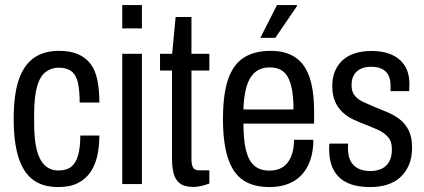

<svg xmlns="http://www.w3.org/2000/svg" viewBox="-20 -744 1715 776"><path d="M215.4 12Q152.4 12 113.2 -17.5Q73.9 -47 54.6 -108.2Q35.3 -169.5 35.3 -263Q35.3 -361.5 55.9 -421.7Q76.5 -482 117.2 -510.3Q157.9 -538.5 218.7 -538.5Q263.4 -538.5 294.8 -525.1Q326.3 -511.6 345.8 -486.1Q365.2 -460.6 373.4 -421Q381.6 -381.5 381.6 -329.7H302Q302 -379.1 294.8 -410.2Q287.7 -441.4 268.7 -455.9Q249.8 -470.5 216.8 -470.5Q187.6 -470.5 164.5 -452.9Q141.4 -435.4 129.7 -394.2Q118 -353 118 -279.6V-244Q118 -181.1 128.4 -139.1Q138.8 -97.1 160.9 -76.1Q183.1 -55 215.9 -55Q249.8 -55 268.5 -70.5Q287.2 -85.9 295.9 -117.5Q304.6 -149.1 304.6 -196.3H381.6Q381.6 -154.3 373.6 -116.4Q365.7 -78.6 346.5 -49.7Q327.2 -20.8 295.3 -4.4Q263.4 12 215.4 12Z M474.1 -629.2V-723.5H553.6V-629.2ZM474.1 0V-526.5H553.6V0Z M761.1 11.5Q725.2 11.5 706.6 -3.1Q688.1 -17.7 681.6 -43.6Q675.2 -69.6 675.2 -101.6V-459H626.8V-526.5H675.8L689.8 -675.2H753.8V-526.5H826.1V-459H753.8V-102.2Q753.8 -77.9 760.1 -66.8Q766.4 -55.6 784.9 -55.6H826.1V-2.1Q816.4 1.5 805 4.7Q793.5 8 782.4 9.8Q771.2 11.5 761.1 11.5Z M1069.1 12Q1003.3 12 962.1 -16.2Q920.9 -44.5 901.1 -105.5Q881.2 -166.5 881.2 -263Q881.2 -362.5 901.8 -423Q922.4 -483.5 965.3 -511Q1008.2 -538.5 1074 -538.5Q1131.4 -538.5 1170.6 -514.2Q1209.8 -489.9 1229.6 -435.5Q1249.5 -381.1 1249.5 -290V-244.4H963.9Q963.9 -178.9 974.2 -136.9Q984.5 -95 1007.6 -74.7Q1030.7 -54.5 1069.2 -54.5Q1092.2 -54.5 1110.4 -62.1Q1128.6 -69.7 1140.9 -84.7Q1153.2 -99.8 1160.8 -123.5Q1168.4 -147.2 1168.4 -178.9H1246.5Q1246.5 -133.5 1234.5 -97.9Q1222.4 -62.3 1199.7 -37.8Q1177.1 -13.4 1144.4 -0.7Q1111.7 12 1069.1 12ZM963.9 -301.6H1166.2Q1166.2 -347 1160.6 -379Q1155 -411 1143.8 -431.7Q1132.5 -452.4 1114.3 -461.9Q1096.2 -471.5 1071.1 -471.5Q1032.8 -471.5 1009.9 -451.1Q987 -430.8 976.2 -393.1Q965.4 -355.5 963.9 -301.6ZM1032.2 -591 1099.5 -723.5H1180.2V-719.5L1092.8 -591Z M1476.2 12Q1430.4 12 1398.9 1Q1367.5 -10.1 1347.6 -30.6Q1327.8 -51.2 1319 -79.4Q1310.2 -107.7 1310.2 -142.6Q1310.2 -148.1 1310.4 -153.6Q1310.7 -159.2 1312.2 -163.7H1387Q1386.5 -158.7 1386.5 -153.7Q1386.5 -148.8 1386.5 -143.3Q1386.5 -113.4 1396.9 -93.3Q1407.3 -73.1 1427.8 -62.9Q1448.2 -52.8 1476.2 -52.8Q1504.7 -52.8 1524.2 -62.8Q1543.6 -72.8 1553.8 -92.2Q1563.9 -111.6 1563.9 -141Q1563.9 -172.1 1548.5 -189.8Q1533.1 -207.6 1508.7 -218.7Q1484.3 -229.9 1456.9 -240.3Q1431.9 -249.8 1408.1 -261Q1384.3 -272.2 1365.2 -289.8Q1346.1 -307.3 1334.5 -333.2Q1322.9 -359 1322.9 -396.7Q1322.9 -431.1 1334.3 -457.4Q1345.7 -483.8 1366.4 -502.1Q1387.2 -520.5 1416.9 -529.2Q1446.6 -538 1482.7 -538Q1519.7 -538 1548.6 -528.5Q1577.5 -519.1 1596.7 -501.4Q1615.9 -483.6 1625.3 -459.8Q1634.7 -436 1634.7 -404.9Q1634.7 -398.8 1634.2 -390.3Q1633.7 -381.8 1633.7 -375.8H1558.5V-399Q1558.5 -422.6 1550 -439.6Q1541.5 -456.5 1524 -465.4Q1506.5 -474.2 1480.1 -474.2Q1459 -474.2 1444 -468.3Q1428.9 -462.5 1419.3 -452.4Q1409.7 -442.3 1405.3 -429.3Q1400.8 -416.4 1400.8 -400.1Q1400.8 -373.1 1414 -357.3Q1427.2 -341.5 1449.3 -331.3Q1471.5 -321.2 1496.4 -310.8Q1521.5 -300.8 1547.3 -289.8Q1573.2 -278.8 1595.5 -261.8Q1617.8 -244.8 1631.6 -217.5Q1645.4 -190.3 1645.4 -148.6Q1645.4 -106.9 1632.6 -77Q1619.7 -47.1 1597.3 -27Q1574.9 -7 1544.4 2.5Q1513.9 12 1476.2 12Z"/></svg>

Font: Archivo SemiBold Condensed
Style: Regular
Weight: 600
Width: 3
Version: Version 2.001